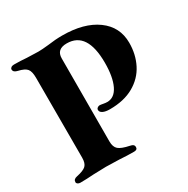

<svg xmlns="http://www.w3.org/2000/svg" viewBox="-152 -795 912 932"><g transform="rotate(-30 303.5 -328.5)"><path d="M17 -11Q17 -28 38 -32Q77 -40 91 -53.5Q105 -67 105 -98V-546Q105 -581 93 -596Q81 -611 45 -619Q22 -624 22 -640Q22 -646 28 -650.5Q34 -655 44 -655Q81 -655 115 -652Q161 -650 179 -650Q198 -650 236 -654Q278 -660 317 -660Q439 -660 510.5 -608Q582 -556 582 -467Q582 -402 555 -349Q528 -296 473.5 -265Q419 -234 340 -234Q315 -234 301 -241Q287 -248 287 -260Q287 -267 293 -271.5Q299 -276 305 -276Q311 -276 323.5 -273.5Q336 -271 346 -271Q387 -271 409 -317Q431 -363 431 -442Q431 -616 317 -616Q260 -616 260 -565L259 -100Q259 -69 275 -55Q291 -41 335 -32Q346 -30 351.5 -25.5Q357 -21 357 -12Q357 3 338 3Q300 3 256 0Q202 -2 183 -2Q164 -2 112 0Q73 3 37 3Q29 3 23 -1Q17 -5 17 -11Z"/></g></svg>

Font: EB Garamond
Style: Bold
Weight: 700
Designer: Georg Duffner and Octavio Pardo
Foundry: Georg Duffner
Version: Version 1.000; ttfautohint (v1.6)